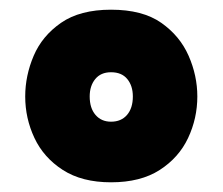

<svg xmlns="http://www.w3.org/2000/svg" viewBox="-20 -733 459 396"><path d="M209 -357Q149 -357 109.5 -382.5Q70 -408 51 -448.5Q32 -489 32 -534Q32 -577 49.5 -618Q67 -659 106 -686Q145 -713 209 -713Q274 -713 312.5 -686Q351 -659 369 -618Q387 -577 387 -534Q387 -489 368 -448.5Q349 -408 309.5 -382.5Q270 -357 209 -357ZM209 -482Q230 -482 242 -496Q254 -510 254 -534Q254 -556 242.5 -570Q231 -584 209 -584Q188 -584 176.5 -570Q165 -556 165 -534Q165 -510 177 -496Q189 -482 209 -482Z"/></svg>

Font: Georama Extended ExtraBold
Style: Regular
Weight: 800
Width: 7
Designer: Jean-Baptiste Levee
Foundry: Production Type
Version: Version 1.000